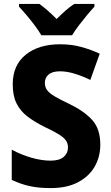

<svg xmlns="http://www.w3.org/2000/svg" viewBox="-20 -950 565 980"><path d="M492 -212Q492 -150 463.5 -100Q435 -50 378.5 -20Q322 10 239 10Q177 10 131.5 0Q86 -10 40 -32V-186Q88 -160 140.5 -145Q193 -130 238 -130Q283 -130 305 -149Q327 -168 327 -197Q327 -218 316 -233.5Q305 -249 279 -265Q253 -281 206 -303Q156 -328 120 -355.5Q84 -383 64.5 -422Q45 -461 45 -520Q45 -617 111 -670.5Q177 -724 287 -724Q346 -724 396 -710Q446 -696 489 -676L441 -542Q400 -562 360.5 -574Q321 -586 286 -586Q247 -586 228 -569.5Q209 -553 209 -527Q209 -506 220 -490.5Q231 -475 258.5 -458.5Q286 -442 335 -419Q411 -382 451.5 -336.5Q492 -291 492 -212ZM191 -770Q179 -791 158.5 -818.5Q138 -846 116 -872Q94 -898 77 -916V-930H181Q203 -914 224 -895.5Q245 -877 269 -853Q293 -877 314.5 -896Q336 -915 359 -930H462V-916Q445 -898 423.5 -872Q402 -846 381.5 -819Q361 -792 348 -770Z"/></svg>

Font: Noto Sans Khmer UI SemiCondensed ExtraBold
Style: Regular
Weight: 800
Width: 4
Designer: Danh Hong and the Monotype Design Team
Foundry: Monotype Imaging Inc.
Version: Version 2.002; ttfautohint (v1.8.4.7-5d5b)